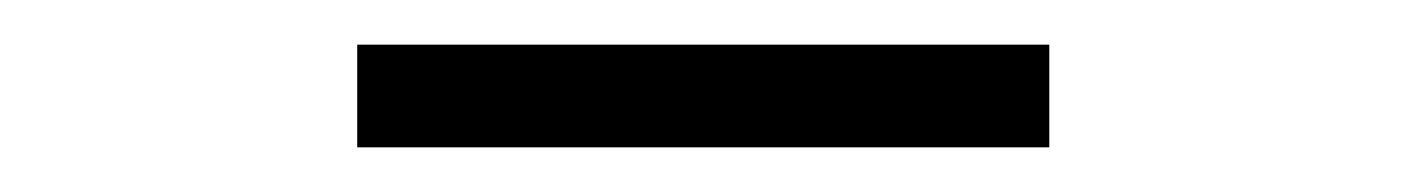

<svg xmlns="http://www.w3.org/2000/svg" viewBox="-20 -663 630 86"><path d="M140 -597H450V-643H140Z"/></svg>

Font: Nyght Serif Dark
Style: Regular
Weight: 800
Designer: Maksym Kobuzan
Version: Version 0.410;Glyphs 3.1.2 (3151)